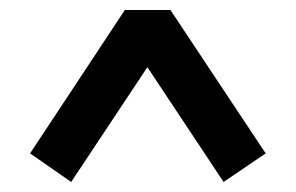

<svg xmlns="http://www.w3.org/2000/svg" viewBox="-20 -534 590 383"><path d="M40 -228 229 -514H320L510 -228L426 -171L274 -400L122 -171Z"/></svg>

Font: Source Serif Pro Black
Style: Regular
Weight: 900
Designer: Frank Grießhammer
Foundry: Adobe Systems Incorporated
Version: Version 3.001;hotconv 1.0.111;makeotfexe 2.5.65597